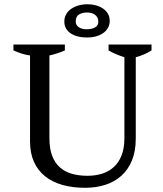

<svg xmlns="http://www.w3.org/2000/svg" viewBox="-20 -871 762 899"><path d="M43 -662.6H283.7V-634.8Q248.5 -619.6 211.4 -611.3V-224.1Q211.4 -174.3 224.6 -140.6Q237.8 -106.9 261.5 -86.4Q285.2 -65.9 317.9 -56.9Q350.6 -47.9 389.6 -47.9Q426.8 -47.9 458.5 -57.9Q490.2 -67.9 513.4 -89.4Q536.6 -110.8 549.6 -144.3Q562.5 -177.7 562.5 -225.1V-603Q540.5 -609.9 521.7 -618.2Q502.9 -626.5 488.3 -634.8V-662.6H689.5V-634.8Q653.8 -612.8 615.7 -603V-223.1Q615.7 -163.1 597.7 -119.4Q579.6 -75.7 547.6 -47.4Q515.6 -19 472.4 -5.4Q429.2 8.3 378.9 8.3Q319.8 8.3 272.2 -5.1Q224.6 -18.6 190.9 -45.7Q157.2 -72.8 138.9 -113.5Q120.6 -154.3 120.6 -209.5V-611.3Q101.6 -613.8 81.5 -620.1Q61.5 -626.5 43 -634.8ZM281.2 -770Q281.2 -789.1 289.8 -804.2Q298.3 -819.3 313.2 -829.6Q328.1 -839.8 347.9 -845.5Q367.7 -851.1 390.1 -851.1Q408.7 -851.1 427.2 -846.4Q445.8 -841.8 460.4 -832.3Q475.1 -822.8 484.4 -808.1Q493.7 -793.5 493.7 -772.9Q493.7 -754.4 485.1 -739.7Q476.6 -725.1 461.9 -715.3Q447.3 -705.6 428.5 -700.4Q409.7 -695.3 389.2 -695.3Q365.2 -695.3 345.5 -700.2Q325.7 -705.1 311.3 -714.6Q296.9 -724.1 289.1 -738Q281.2 -752 281.2 -770ZM334.5 -770Q334.5 -760.3 339.1 -753.4Q343.8 -746.6 351.1 -742.2Q358.4 -737.8 367.4 -735.8Q376.5 -733.9 385.3 -733.9Q409.7 -733.9 425 -742.7Q440.4 -751.5 440.4 -769Q440.4 -781.2 435.5 -789.6Q430.7 -797.9 423.1 -803Q415.5 -808.1 406.2 -810.3Q397 -812.5 388.2 -812.5Q365.2 -812.5 349.9 -803.2Q334.5 -793.9 334.5 -770Z"/></svg>

Font: PT Astra Serif
Style: Regular
Weight: 400
Designer: A.Korolkova, I. Chaeva
Foundry: ParaType Ltd
Version: Version 1.002